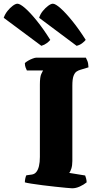

<svg xmlns="http://www.w3.org/2000/svg" viewBox="-91 -1015 540 1035"><path d="M298 0Q291 0 266 -2.5Q241 -5 207 -8.5Q173 -12 138.5 -16.5Q104 -21 78 -25Q52 -29 43 -32Q43 -42 45.5 -53.5Q48 -65 51 -70L80 -74Q95 -76 104.5 -87.5Q114 -99 119 -119.5Q124 -140 124 -169V-559Q124 -600 131.5 -616Q139 -632 141 -635H54Q51 -640 47 -651Q43 -662 43 -675Q49 -681 61 -688Q73 -695 85.5 -699.5Q98 -704 103 -704H372Q375 -698 380 -686.5Q385 -675 386 -652L343 -639Q332 -636 322 -629.5Q312 -623 305.5 -606Q299 -589 299 -553V-147Q299 -123 293.5 -106Q288 -89 282 -83L368 -69Q370 -65 373 -53.5Q376 -42 376 -32Q360 -19 339 -9.5Q318 0 298 0ZM132 -768 -71 -919Q-64 -939 -50.5 -956Q-37 -973 -22 -984Q-7 -995 3 -995Q17 -995 44.5 -971Q72 -947 107.5 -903Q143 -859 180 -800Q175 -793 162 -783Q149 -773 132 -768ZM322 -768 120 -919Q126 -939 140 -956Q154 -973 169 -984Q184 -995 194 -995Q208 -995 236 -970Q264 -945 299.5 -901Q335 -857 371 -800Q365 -792 352 -782Q339 -772 322 -768Z"/></svg>

Font: Texturina Medium 12pt Black
Style: Regular
Weight: 900
Version: Version 1.002